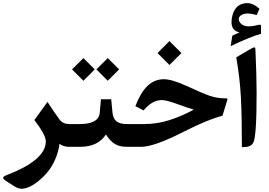

<svg xmlns="http://www.w3.org/2000/svg" viewBox="-35 -926 1694 1211"><path d="M340.3 -19C357.4 -6.3 377 0 398.9 0H414.6C422.9 0 426.8 -20 426.8 -60.5V-86.4C426.8 -124.5 422.9 -143.6 414.6 -143.6H401.4C375 -143.6 355 -152.8 340.8 -171.9C319.3 -200.7 293.9 -237.8 264.6 -283.2L181.6 -168.9C230 -106 253.9 -61.5 253.9 -34.7C253.9 5.9 232.9 43.5 190.9 79.1C148.9 114.3 92.8 145 22.9 171.9C-24.9 189.9 -27.3 196.3 14.2 222.7L54.2 248C71.3 259.3 87.4 264.6 103 264.6C128.9 264.6 167 249 208 215.8C228 199.2 247.6 180.2 265.6 158.2C301.8 114.7 332 48.8 340.3 -19Z M573.2 -488.3 644.5 -416.5 716.3 -488.3 644.5 -559.6ZM419.4 -488.3 491.2 -416.5 562.5 -488.3 491.2 -559.6ZM414.6 -143.6C396.5 -143.6 387.7 -124.5 387.7 -86.4V-70.3C387.7 -23.4 396.5 0 414.6 0H470.2C545.4 0 599.6 -25.9 633.3 -77.6C650.4 -50.3 668.9 -30.8 688.5 -18.6C708 -6.3 733.4 0 764.6 0H774.9C783.2 0 787.1 -20 787.1 -60.5V-96.2C787.1 -127.9 783.2 -143.6 774.9 -143.6H765.1C704.6 -143.6 679.7 -166.5 674.3 -217.3L666.5 -299.8H601.6L594.2 -215.8C590.3 -167.5 548.3 -143.6 467.8 -143.6Z M958.5 -591.3 1033.7 -516.1 1109.4 -591.3 1033.7 -667ZM870.6 -229.5C906.2 -272.9 944.8 -294.9 985.8 -294.9C1004.9 -294.9 1038.1 -286.1 1085 -269C1123.5 -254.9 1157.7 -243.2 1187.5 -234.4C1078.6 -177.2 981.9 -143.6 877.9 -143.6H770C752 -143.6 743.2 -124.5 743.2 -86.4V-70.3C743.2 -23.4 752 0 770 0H856.4C910.6 0 1000.5 -32.2 1127 -96.7C1230 -148.9 1310.1 -181.6 1368.2 -195.8L1398.9 -296.4C1399.4 -297.9 1399.4 -299.3 1399.4 -300.8C1399.4 -304.2 1398.4 -305.7 1390.1 -305.7C1354 -305.7 1320.8 -310.5 1290.5 -320.8C1260.3 -331.1 1211.4 -351.6 1144.5 -382.8C1081.5 -411.6 1033.2 -426.3 998.5 -426.3C917 -426.3 861.3 -367.2 818.8 -256.3Z M1455.1 -564.5C1470.2 -478 1480 -394 1484.4 -312.5C1488.8 -230.5 1490.7 -125.5 1490.7 2.4C1529.8 2.4 1550.8 -4.9 1562.5 -25.9C1576.7 -52.2 1583.5 -156.7 1583.5 -339.4C1583.5 -409.7 1581.1 -499.5 1576.2 -609.4C1575.7 -620.1 1574.7 -626 1572.3 -626.5C1569.8 -627 1568.4 -627 1567.9 -627C1563.5 -627 1556.2 -623.5 1545.4 -617.2ZM1419.9 -635.3C1503.4 -674.8 1566.9 -700.7 1611.3 -712.9V-764.2C1611.3 -768.6 1608.9 -770 1602.5 -770C1597.2 -770 1590.3 -768.6 1584.5 -766.6C1567.4 -762.2 1550.8 -759.8 1533.7 -759.8C1494.6 -759.8 1470.7 -783.2 1470.7 -806.2C1470.7 -825.2 1495.1 -840.8 1526.4 -840.8C1543 -840.8 1562.5 -837.4 1584.5 -831.1L1601.6 -870.6C1575.7 -894.5 1549.8 -906.2 1523.9 -906.2C1492.2 -906.2 1466.8 -892.6 1453.1 -875C1431.2 -846.7 1425.3 -810.1 1425.3 -785.6C1425.3 -754.9 1438 -734.9 1463.9 -725.1L1475.6 -721.2L1430.2 -701.2Z"/></svg>

Font: Sahel SemiBold
Style: Bold
Weight: 600
Foundry: Saber Rastikerdar (saber.rastikerdar@gmail.com)
Version: Version 3.4.0